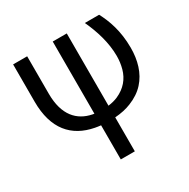

<svg xmlns="http://www.w3.org/2000/svg" viewBox="-168 -683 1048 1064"><g transform="rotate(-30 356.0 -151.0)"><path d="M52.7 -528.3V-289.6C52.7 -114.7 134.8 -23.4 269.5 2.4C281.2 4.9 293.5 6.3 306.2 7.8V226.1H396V8.8C435.5 5.9 469.7 -1.5 499.5 -13.7C538.6 -29.3 570.3 -50.3 594.7 -77.1C643.6 -130.4 663.6 -203.6 663.6 -282.2C663.6 -390.6 634.3 -469.2 603 -528.3H511.7C546.4 -453.6 573.7 -367.7 573.7 -281.7C573.7 -254.9 570.3 -228 563 -201.7C548.3 -148.9 514.2 -106.9 457.5 -82C439.5 -74.2 418.9 -68.8 396 -65.9V-528.3H306.2V-66.4C302.2 -66.9 298.3 -67.9 294.9 -68.4C206.1 -85.9 142.6 -150.9 142.6 -288.6V-528.3Z"/></g></svg>

Font: Bert Sans
Style: Regular
Weight: 400
Designer: Christian Robertson (Google), Cristiano Sobral
Foundry: Google, Cristiano Sobral
Version: Version 3.101